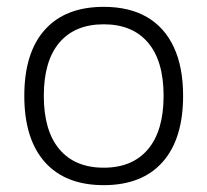

<svg xmlns="http://www.w3.org/2000/svg" viewBox="-20 -531 606 561"><path d="M283 10Q171 10 111 -57.5Q51 -125 51 -251Q51 -377 111 -444Q171 -511 283 -511Q358 -511 409.5 -481Q461 -451 488 -393Q515 -335 515 -251Q515 -125 455 -57.5Q395 10 283 10ZM283 -41Q367 -41 412.5 -95Q458 -149 458 -251Q458 -353 412.5 -406.5Q367 -460 283 -460Q199 -460 153.5 -406.5Q108 -353 108 -251Q108 -149 153.5 -95Q199 -41 283 -41Z"/></svg>

Font: Asta Sans Light
Style: Regular
Weight: 300
Designer: 42dot
Version: Version 1.000